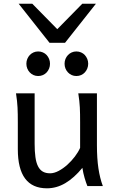

<svg xmlns="http://www.w3.org/2000/svg" viewBox="-20 -999 619 1031"><path d="M449.2 0Q445.8 -8.3 441.9 -19.5Q438 -30.8 434.3 -43.5Q430.7 -56.2 427.5 -70.1Q424.3 -84 422.4 -97.7Q377.9 -43.5 330.8 -15.6Q283.7 12.2 231.9 12.2Q75.7 12.2 75.7 -197.8V-341.8Q75.7 -365.2 75.4 -384.3Q75.2 -403.3 74.2 -421.1Q73.2 -439 71.3 -457.5Q69.3 -476.1 65.9 -498H166V-227.1Q166 -185.5 170.2 -155.5Q174.3 -125.5 184.1 -106.2Q193.8 -86.9 209.7 -77.6Q225.6 -68.4 249 -68.4Q270.5 -68.4 294.9 -81.3Q319.3 -94.2 341.6 -114.3Q363.8 -134.3 382.1 -158.4Q400.4 -182.6 410.2 -205.1V-341.8Q410.2 -365.7 409.9 -385Q409.7 -404.3 408.7 -421.9Q407.7 -439.5 405.8 -457.5Q403.8 -475.6 400.4 -498H500.5V-219.7Q500.5 -148.4 508.5 -95Q516.6 -41.5 532.2 0ZM121.6 -656.7Q121.6 -670.4 126.5 -682.4Q131.3 -694.3 139.9 -703.4Q148.4 -712.4 159.9 -717.5Q171.4 -722.7 185.1 -722.7Q198.7 -722.7 210.4 -717.5Q222.2 -712.4 230.5 -703.4Q238.8 -694.3 243.7 -682.4Q248.5 -670.4 248.5 -656.7Q248.5 -643.1 243.7 -631.1Q238.8 -619.1 230.5 -610.1Q222.2 -601.1 210.4 -595.9Q198.7 -590.8 185.1 -590.8Q171.4 -590.8 159.9 -595.9Q148.4 -601.1 139.9 -610.1Q131.3 -619.1 126.5 -631.1Q121.6 -643.1 121.6 -656.7ZM326.7 -656.7Q326.7 -670.4 331.5 -682.4Q336.4 -694.3 345 -703.4Q353.5 -712.4 365 -717.5Q376.5 -722.7 390.1 -722.7Q403.8 -722.7 415.5 -717.5Q427.2 -712.4 435.5 -703.4Q443.8 -694.3 448.7 -682.4Q453.6 -670.4 453.6 -656.7Q453.6 -643.1 448.7 -631.1Q443.8 -619.1 435.5 -610.1Q427.2 -601.1 415.5 -595.9Q403.8 -590.8 390.1 -590.8Q376.5 -590.8 365 -595.9Q353.5 -601.1 345 -610.1Q336.4 -619.1 331.5 -631.1Q326.7 -643.1 326.7 -656.7ZM153.3 -979 287.6 -842.3 421.9 -979H495.1L329.1 -769H246.1L80.1 -979Z"/></svg>

Font: Andika FrenchTight
Style: Regular
Weight: 400
Designer: Victor Gaultney, Annie Olsen, Julie Remington, Don Collingsworth, Eric Hays, Becca Hirsbrunner
Foundry: SIL International
Version: Version 5.000 ; Dig1 Dig4Opn Dig7 LnSpcTght